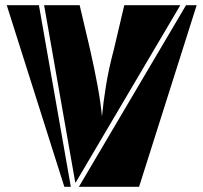

<svg xmlns="http://www.w3.org/2000/svg" viewBox="-20 -720 784 740"><path d="M287 -700 327 -530Q344 -455 356 -390Q368 -325 373 -271Q378 -325 388.5 -390Q399 -455 419 -530L459 -700H675L272 -17H270L150 -700ZM516 0H284L697 -700H738ZM6 -700H130L253 0H228Z"/></svg>

Font: J.M. Nexus Grotesque
Style: Regular
Weight: 900
Designer: deFharo
Foundry: deFharo
Version: Version 3.003